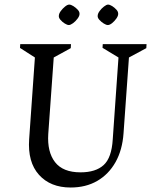

<svg xmlns="http://www.w3.org/2000/svg" viewBox="-20 -804 666 835"><path d="M287.3 11.5Q199.1 11.5 149.5 -43.8Q99.8 -99 106.8 -199L131.8 -554L67 -595.6L68 -612H288.7L287.7 -594.6L213.7 -554L189.9 -221.4Q184.9 -143.4 219.3 -98.9Q253.7 -54.5 330.2 -54.5Q396.1 -54.5 430.8 -86.2Q465.5 -117.9 470.3 -197.6L495.3 -554L425.9 -596L426.9 -612H617.3L616.3 -594.6L540.8 -554L517.3 -225Q512.3 -151.9 482.4 -98.8Q452.4 -45.8 402.9 -17.2Q353.3 11.5 287.3 11.5ZM448.9 -695.1Q442 -695.1 431.3 -701.7Q420.6 -708.3 412.2 -717.6Q403.8 -726.9 404.8 -735.6Q405.2 -745.1 413.2 -756Q421.1 -767 432.1 -775.5Q443 -784 449.9 -784Q457.3 -784 468 -777.4Q478.6 -770.7 486.7 -761.5Q494.9 -752.2 493.9 -742.5Q493.7 -734 485.5 -722.6Q477.2 -711.1 467.1 -703.1Q457 -695.1 448.9 -695.1ZM279.3 -695.1Q272.4 -695.1 261.7 -701.7Q251 -708.3 243 -717.6Q234.9 -726.9 235.9 -735.6Q236.3 -745.1 244.3 -756Q252.4 -767 262.9 -775.5Q273.4 -784 280.9 -784Q288.6 -784 299.2 -777.4Q309.9 -770.7 318.3 -761.5Q326.8 -752.2 325.8 -742.5Q325.6 -734 317 -722.6Q308.5 -711.1 297.6 -703.1Q286.6 -695.1 279.3 -695.1Z"/></svg>

Font: Ancizar Serif Light
Style: Italic
Weight: 300
Italic angle: -4°
Designer: Cesar Puertas, Viviana Monsalve, Julian Moncada, Julian Prieto, Jose Castro, Felipe Aragon, Mariel Hernandez, Sara Alarc
Version: Version 8.100